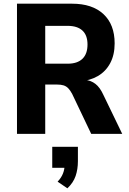

<svg xmlns="http://www.w3.org/2000/svg" viewBox="-20 -725 700 1040"><path d="M72 0V-705H370Q480 -705 540.5 -648.5Q601 -592 601 -490Q601 -428 577 -383Q553 -338 510 -313Q467 -288 409 -284L414 -293L443 -292Q473 -289 497 -270.5Q521 -252 539 -213L642 0H474L371 -216Q361 -235 350 -246.5Q339 -258 324.5 -262.5Q310 -267 290 -267H225V0ZM225 -380H347Q399 -380 426.5 -406.5Q454 -433 454 -484Q454 -534 426.5 -559.5Q399 -585 346 -585H225ZM345 295 292 259Q312 238 321 215Q330 192 330 168L358 184H263V70H402V148Q402 192 389.5 228.5Q377 265 345 295Z"/></svg>

Font: Nunito Sans 10pt SemiCondensed ExtraBold
Style: Regular
Weight: 800
Width: 4
Designer: Vernon Adams
Foundry: Vernon Adams
Version: Version 3.101;gftools[0.9.27]